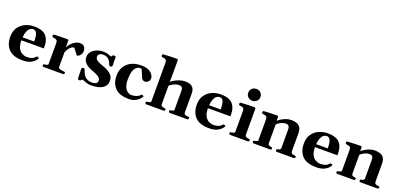

<svg xmlns="http://www.w3.org/2000/svg" viewBox="14 -1732 5664 2723"><g transform="rotate(20 2846.0 -370.5)"><path d="M313.5 14.2Q168.5 14.2 101.1 -54.4Q33.7 -123 33.7 -245.1Q33.7 -326.7 71.5 -382.3Q109.4 -438 171.4 -466.6Q233.4 -495.1 305.7 -495.1Q381.3 -495.1 428.5 -475.1Q475.6 -455.1 500.7 -418Q525.9 -380.9 534.2 -329.1Q537.1 -311.5 537.8 -290Q538.6 -268.6 538.6 -248.5L199.7 -248Q199.7 -172.9 223.1 -129.9Q246.6 -86.9 281.5 -69.1Q316.4 -51.3 350.6 -51.3Q394.5 -51.3 425.3 -62.7Q456.1 -74.2 479.5 -101.6Q481.9 -104 484.6 -106.9Q487.3 -109.9 492.2 -108.9L513.7 -98.6Q518.6 -96.7 518.6 -92.8Q518.6 -90.8 517.8 -88.9Q517.1 -86.9 515.6 -84.5Q490.7 -41 440.7 -13.4Q390.6 14.2 313.5 14.2ZM201.2 -293.5H376Q376 -378.4 358.9 -416Q341.8 -453.6 304.2 -453.6Q280.3 -453.6 258.3 -437.7Q236.3 -421.9 221.2 -386.7Q206.1 -351.6 201.2 -293.5Z M621.6 0Q613.3 0 609.1 -7.3Q605 -14.6 605 -20Q605 -36.1 621.1 -38.1Q641.1 -39.6 659.4 -45.2Q677.7 -50.8 677.7 -64.5V-379.9Q677.7 -410.2 665 -421.4Q652.3 -432.6 635.3 -435.1Q618.2 -437.5 605 -440.9Q600.1 -443.4 596.7 -447.3Q593.3 -451.2 593.3 -460.4Q593.3 -466.3 596.4 -473.9Q599.6 -481.4 605 -481.9Q674.8 -484.9 728.3 -485.6Q781.7 -486.3 811.5 -486.8Q815.4 -486.8 820.3 -482.9Q825.2 -479 826.2 -467.3V-368.2Q839.8 -398.4 866 -427.7Q892.1 -457 927 -476.1Q961.9 -495.1 1001.5 -495.1Q1031.7 -495.1 1049.6 -482.2Q1067.4 -469.2 1075.4 -449Q1083.5 -428.7 1083.5 -406.2Q1083.5 -381.3 1072 -360.4Q1060.5 -339.4 1043.9 -326.4Q1027.3 -313.5 1011.7 -313.5L940.4 -406.7Q917.5 -406.7 896.5 -390.6Q875.5 -374.5 859.1 -349.6Q842.8 -324.7 832 -298.8V-80.6Q832 -62 846.2 -53.7Q860.4 -45.4 880.9 -42.7Q901.4 -40 920.4 -38.1Q930.7 -37.1 934.3 -34.2Q938 -31.2 938 -20Q938 -14.6 933.8 -7.3Q929.7 0 921.4 0Z M1344.7 14.6Q1303.7 14.6 1271.5 3.2Q1239.3 -8.3 1226.1 -14.6Q1218.3 -18.6 1210.9 -18.6Q1197.8 -18.6 1193.1 -13.2Q1188.5 -7.8 1183.6 -2.4Q1178.7 2.9 1164.6 2.9Q1155.3 2.9 1147.5 -1.2Q1139.6 -5.4 1139.6 -11.7Q1139.6 -17.6 1138.9 -37.1Q1138.2 -56.6 1137.5 -81.1Q1136.7 -105.5 1136 -127.2Q1135.3 -148.9 1135.3 -159.2Q1135.3 -170.4 1143.3 -175.3Q1151.4 -180.2 1160.6 -180.2Q1180.2 -180.2 1183.1 -169.4Q1186 -158.7 1191.2 -144.3Q1196.3 -129.9 1208 -105.5Q1214.8 -91.8 1231 -73.2Q1247.1 -54.7 1273.9 -40.8Q1300.8 -26.9 1338.9 -26.9Q1379.4 -26.9 1402.8 -40.8Q1426.3 -54.7 1426.3 -82.5Q1426.3 -104.5 1413.3 -121.6Q1400.4 -138.7 1369.1 -155Q1337.9 -171.4 1282.2 -190.9Q1251 -202.1 1219.5 -221.4Q1188 -240.7 1166.7 -270.8Q1145.5 -300.8 1145.5 -343.3Q1145.5 -386.2 1172.9 -420.4Q1200.2 -454.6 1247.1 -474.9Q1293.9 -495.1 1353 -495.1Q1399.4 -495.1 1429.2 -481.9Q1459 -468.8 1469.7 -468.8Q1480.5 -468.8 1482.2 -474.1Q1483.9 -479.5 1486.8 -484.9Q1489.7 -490.2 1496.6 -492.7Q1503.4 -495.1 1510.7 -495.1Q1521.5 -495.1 1530 -490.7Q1538.6 -486.3 1538.6 -478Q1538.6 -473.6 1537.8 -454.1Q1537.1 -434.6 1537.1 -411.6Q1537.1 -397.5 1538.3 -383.3Q1539.6 -369.1 1539.6 -357.9Q1539.6 -343.3 1531.7 -337.2Q1523.9 -331.1 1513.7 -331.1Q1495.6 -331.1 1492.2 -340.8Q1485.4 -361.8 1471.9 -387.9Q1458.5 -414.1 1431.9 -433.6Q1405.3 -453.1 1358.9 -453.1Q1343.3 -453.1 1326.4 -448.5Q1309.6 -443.8 1298.1 -432.1Q1286.6 -420.4 1286.6 -399.4Q1286.6 -365.7 1313.5 -345.5Q1340.3 -325.2 1397 -306.6Q1442.9 -291.5 1483.9 -270Q1524.9 -248.5 1550.8 -216.3Q1576.7 -184.1 1576.7 -136.2Q1576.7 -62.5 1516.8 -23.9Q1457 14.6 1344.7 14.6Z M1918.5 14.2Q1772.5 14.2 1705.6 -55.2Q1638.7 -124.5 1638.7 -239.3Q1638.7 -319.3 1674.1 -376.5Q1709.5 -433.6 1772.5 -464.4Q1835.4 -495.1 1918.5 -495.1Q1993.7 -495.1 2040 -471.7Q2086.4 -448.2 2106.9 -400.4Q2111.3 -390.1 2112.5 -383.5Q2113.8 -377 2113.8 -368.7Q2113.8 -342.8 2101.3 -326.7Q2088.9 -310.5 2072.5 -303.5Q2056.2 -296.4 2043.9 -296.4Q2025.9 -296.4 2011.7 -306.4Q1997.6 -316.4 1993.7 -325.7L1943.4 -445.3Q1939.9 -448.7 1932.9 -451.2Q1925.8 -453.6 1916 -453.6Q1871.1 -453.6 1839.1 -404.5Q1807.1 -355.5 1807.1 -239.3Q1807.1 -174.3 1825.2 -132.8Q1843.3 -91.3 1871.8 -71.3Q1900.4 -51.3 1931.2 -51.3Q1969.7 -51.3 2004.2 -64Q2038.6 -76.7 2060.1 -101.6Q2062.5 -104 2065.2 -106.9Q2067.9 -109.9 2072.8 -108.9L2094.2 -98.6Q2099.1 -96.7 2099.1 -92.8Q2099.1 -90.8 2098.4 -88.9Q2097.7 -86.9 2096.2 -84.5Q2071.8 -41.5 2022.9 -13.7Q1974.1 14.2 1918.5 14.2Z M2172.4 0Q2164.1 0 2159.9 -7.3Q2155.8 -14.6 2155.8 -20Q2155.8 -36.1 2171.9 -38.1Q2189.9 -39.6 2209.2 -45.2Q2228.5 -50.8 2228.5 -64.5V-648.9Q2228.5 -679.2 2215.8 -689.9Q2203.1 -700.7 2186 -702.6Q2168.9 -704.6 2155.8 -708Q2150.9 -710.4 2147.5 -714.4Q2144 -718.3 2144 -727.5Q2144 -733.4 2147 -741Q2149.9 -748.5 2155.8 -749Q2225.6 -753.4 2280.8 -754.9Q2335.9 -756.3 2365.7 -756.3Q2369.6 -756.3 2374.5 -752.2Q2379.4 -748 2380.4 -736.3V-484.4L2377.9 -412.6Q2388.2 -423.8 2419.7 -443.4Q2451.2 -462.9 2495.1 -479Q2539.1 -495.1 2585.9 -495.1Q2622.6 -495.1 2655 -484.9Q2687.5 -474.6 2707.8 -445.3Q2728 -416 2728 -359.4V-80.6Q2728 -59.6 2739.7 -51.5Q2751.5 -43.5 2767.1 -41.7Q2782.7 -40 2794.9 -38.1Q2803.2 -37.1 2807.1 -33.9Q2811 -30.8 2811 -20Q2811 -14.6 2806.9 -7.3Q2802.7 0 2794.4 0H2527.3Q2519 0 2514.9 -7.3Q2510.7 -14.6 2510.7 -20Q2510.7 -27.8 2513.4 -32.5Q2516.1 -37.1 2525.9 -38.1Q2541.5 -39.1 2559.6 -45.9Q2577.6 -52.7 2577.6 -64.5V-352.1Q2577.6 -362.8 2575.2 -377.7Q2572.8 -392.6 2560.8 -404.3Q2548.8 -416 2519.5 -416Q2493.2 -416 2465.3 -406Q2437.5 -396 2414.8 -381.8Q2392.1 -367.7 2380.4 -355V-80.6Q2380.4 -62 2389.6 -53.5Q2398.9 -44.9 2412.4 -42.2Q2425.8 -39.6 2437.5 -38.1Q2447.8 -37.1 2451.4 -34.2Q2455.1 -31.2 2455.1 -20Q2455.1 -14.6 2450.9 -7.3Q2446.8 0 2438.5 0Z M3128.9 14.2Q2983.9 14.2 2916.5 -54.4Q2849.1 -123 2849.1 -245.1Q2849.1 -326.7 2887 -382.3Q2924.8 -438 2986.8 -466.6Q3048.8 -495.1 3121.1 -495.1Q3196.8 -495.1 3243.9 -475.1Q3291 -455.1 3316.2 -418Q3341.3 -380.9 3349.6 -329.1Q3352.5 -311.5 3353.3 -290Q3354 -268.6 3354 -248.5L3015.1 -248Q3015.1 -172.9 3038.6 -129.9Q3062 -86.9 3096.9 -69.1Q3131.8 -51.3 3166 -51.3Q3210 -51.3 3240.7 -62.7Q3271.5 -74.2 3294.9 -101.6Q3297.4 -104 3300 -106.9Q3302.7 -109.9 3307.6 -108.9L3329.1 -98.6Q3334 -96.7 3334 -92.8Q3334 -90.8 3333.3 -88.9Q3332.5 -86.9 3331.1 -84.5Q3306.2 -41 3256.1 -13.4Q3206.1 14.2 3128.9 14.2ZM3016.6 -293.5H3191.4Q3191.4 -378.4 3174.3 -416Q3157.2 -453.6 3119.6 -453.6Q3095.7 -453.6 3073.7 -437.7Q3051.8 -421.9 3036.6 -386.7Q3021.5 -351.6 3016.6 -293.5Z M3439 0Q3430.7 0 3426.5 -7.3Q3422.4 -14.6 3422.4 -20Q3422.4 -36.6 3438.5 -38.1Q3456.5 -39.6 3475.6 -45.2Q3494.6 -50.8 3494.6 -64.5L3495.1 -379.9Q3495.1 -410.2 3482.4 -420.9Q3469.7 -431.6 3452.6 -433.6Q3435.5 -435.5 3422.4 -439Q3417.5 -441.4 3414.1 -445.3Q3410.6 -449.2 3410.6 -458.5Q3410.6 -464.4 3413.6 -471.9Q3416.5 -479.5 3422.4 -480Q3492.2 -484.4 3548.6 -485.6Q3605 -486.8 3634.8 -486.8Q3638.7 -486.8 3644 -482.9Q3649.4 -479 3649.4 -467.3V-80.6Q3649.4 -62 3659.4 -53.5Q3669.4 -44.9 3683.3 -42.2Q3697.3 -39.6 3709 -38.1Q3719.2 -37.1 3722.9 -34.2Q3726.6 -31.2 3726.6 -20Q3726.6 -14.6 3722.4 -7.3Q3718.3 0 3710 0ZM3568.8 -561.5Q3530.8 -561.5 3503.9 -586.4Q3477.1 -611.3 3477.1 -650.9Q3477.1 -690.4 3503.9 -715.6Q3530.8 -740.7 3568.8 -740.7Q3606.4 -740.7 3633.5 -715.6Q3660.6 -690.4 3660.6 -650.9Q3660.6 -611.3 3633.5 -586.4Q3606.4 -561.5 3568.8 -561.5Z M3792 0Q3783.7 0 3779.5 -7.3Q3775.4 -14.6 3775.4 -20Q3775.4 -36.1 3791.5 -38.1Q3809.6 -40.5 3826.4 -46.9Q3843.3 -53.2 3843.3 -69.3V-379.9Q3843.3 -410.2 3830.1 -420.9Q3816.9 -431.6 3799.8 -433.6Q3782.7 -435.5 3770.5 -439Q3765.6 -441.4 3762.2 -445.3Q3758.8 -449.2 3758.8 -458.5Q3758.8 -464.4 3761.7 -471.9Q3764.6 -479.5 3770.5 -480Q3837.9 -483.9 3893.3 -485.4Q3948.7 -486.8 3977.1 -486.8Q3981 -486.8 3985.8 -482.9Q3990.7 -479 3991.7 -467.3V-412.6Q4001 -423.8 4030.5 -443.4Q4060.1 -462.9 4101.1 -479Q4142.1 -495.1 4185.5 -495.1Q4227.1 -495.1 4262.9 -483.9Q4298.8 -472.7 4320.8 -441.4Q4342.8 -410.2 4342.8 -349.6V-85.4Q4342.8 -62 4353.3 -52.7Q4363.8 -43.5 4378.2 -41.7Q4392.6 -40 4404.8 -38.1Q4413.1 -37.1 4417 -33.9Q4420.9 -30.8 4420.9 -20Q4420.9 -14.6 4416.7 -7.3Q4412.6 0 4404.3 0H4142.1Q4133.8 0 4129.6 -7.3Q4125.5 -14.6 4125.5 -20Q4125.5 -27.8 4128.2 -32.5Q4130.9 -37.1 4140.6 -38.1Q4156.2 -40 4171.9 -47.9Q4187.5 -55.7 4187.5 -69.3V-347.2Q4187.5 -359.4 4185.1 -376.7Q4182.6 -394 4170.7 -407.5Q4158.7 -420.9 4129.4 -420.9Q4103 -420.9 4076.9 -410.9Q4050.8 -400.9 4029.5 -386.7Q4008.3 -372.6 3996.6 -359.9V-85.4Q3996.6 -54.2 4012.9 -47.1Q4029.3 -40 4047.4 -38.1Q4057.6 -37.1 4061.3 -34.2Q4064.9 -31.2 4064.9 -20Q4064.9 -14.6 4060.8 -7.3Q4056.6 0 4048.3 0Z M4744.1 14.2Q4599.1 14.2 4531.7 -54.4Q4464.4 -123 4464.4 -245.1Q4464.4 -326.7 4502.2 -382.3Q4540 -438 4602.1 -466.6Q4664.1 -495.1 4736.3 -495.1Q4812 -495.1 4859.1 -475.1Q4906.2 -455.1 4931.4 -418Q4956.5 -380.9 4964.8 -329.1Q4967.8 -311.5 4968.5 -290Q4969.2 -268.6 4969.2 -248.5L4630.4 -248Q4630.4 -172.9 4653.8 -129.9Q4677.2 -86.9 4712.2 -69.1Q4747.1 -51.3 4781.2 -51.3Q4825.2 -51.3 4856 -62.7Q4886.7 -74.2 4910.2 -101.6Q4912.6 -104 4915.3 -106.9Q4918 -109.9 4922.9 -108.9L4944.3 -98.6Q4949.2 -96.7 4949.2 -92.8Q4949.2 -90.8 4948.5 -88.9Q4947.8 -86.9 4946.3 -84.5Q4921.4 -41 4871.3 -13.4Q4821.3 14.2 4744.1 14.2ZM4631.8 -293.5H4806.6Q4806.6 -378.4 4789.6 -416Q4772.5 -453.6 4734.9 -453.6Q4710.9 -453.6 4689 -437.7Q4667 -421.9 4651.9 -386.7Q4636.7 -351.6 4631.8 -293.5Z M5053.7 0Q5045.4 0 5041.3 -7.3Q5037.1 -14.6 5037.1 -20Q5037.1 -36.1 5053.2 -38.1Q5071.3 -40.5 5088.1 -46.9Q5105 -53.2 5105 -69.3V-379.9Q5105 -410.2 5091.8 -420.9Q5078.6 -431.6 5061.5 -433.6Q5044.4 -435.5 5032.2 -439Q5027.3 -441.4 5023.9 -445.3Q5020.5 -449.2 5020.5 -458.5Q5020.5 -464.4 5023.4 -471.9Q5026.4 -479.5 5032.2 -480Q5099.6 -483.9 5155 -485.4Q5210.4 -486.8 5238.8 -486.8Q5242.7 -486.8 5247.6 -482.9Q5252.4 -479 5253.4 -467.3V-412.6Q5262.7 -423.8 5292.2 -443.4Q5321.8 -462.9 5362.8 -479Q5403.8 -495.1 5447.3 -495.1Q5488.8 -495.1 5524.7 -483.9Q5560.5 -472.7 5582.5 -441.4Q5604.5 -410.2 5604.5 -349.6V-85.4Q5604.5 -62 5615 -52.7Q5625.5 -43.5 5639.9 -41.7Q5654.3 -40 5666.5 -38.1Q5674.8 -37.1 5678.7 -33.9Q5682.6 -30.8 5682.6 -20Q5682.6 -14.6 5678.5 -7.3Q5674.3 0 5666 0H5403.8Q5395.5 0 5391.4 -7.3Q5387.2 -14.6 5387.2 -20Q5387.2 -27.8 5389.9 -32.5Q5392.6 -37.1 5402.3 -38.1Q5418 -40 5433.6 -47.9Q5449.2 -55.7 5449.2 -69.3V-347.2Q5449.2 -359.4 5446.8 -376.7Q5444.3 -394 5432.4 -407.5Q5420.4 -420.9 5391.1 -420.9Q5364.7 -420.9 5338.6 -410.9Q5312.5 -400.9 5291.3 -386.7Q5270 -372.6 5258.3 -359.9V-85.4Q5258.3 -54.2 5274.7 -47.1Q5291 -40 5309.1 -38.1Q5319.3 -37.1 5323 -34.2Q5326.7 -31.2 5326.7 -20Q5326.7 -14.6 5322.5 -7.3Q5318.4 0 5310.1 0Z"/></g></svg>

Font: Gelasio
Style: Bold
Weight: 700
Designer: Eben Sorkin
Foundry: Eben Sorkin
Version: Version 1.008